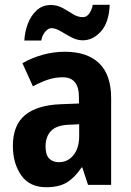

<svg xmlns="http://www.w3.org/2000/svg" viewBox="-20 -775 549 805"><path d="M252 -558Q346 -558 396 -509.5Q446 -461 446 -363V0H349L325 -73H322Q294 -31 261 -10.5Q228 10 174 10Q104 10 69 -40Q34 -90 34 -163Q34 -250 84.5 -292Q135 -334 233 -338L311 -341V-368Q311 -451 243 -451Q212 -451 182.5 -441.5Q153 -432 118 -413L74 -510Q114 -533 159.5 -545.5Q205 -558 252 -558ZM268 -252Q217 -250 194 -226Q171 -202 171 -161Q171 -126 186 -110.5Q201 -95 227 -95Q264 -95 288 -124.5Q312 -154 312 -205V-254ZM82 -605Q84 -642 97 -676Q110 -710 134 -732Q158 -754 193 -754Q220 -754 242.5 -741.5Q265 -729 285.5 -716Q306 -703 328 -703Q343 -703 354 -718Q365 -733 369 -755H440Q437 -681 403.5 -643.5Q370 -606 327 -606Q303 -606 279.5 -618.5Q256 -631 234.5 -644Q213 -657 195 -657Q183 -657 170 -642.5Q157 -628 153 -605Z"/></svg>

Font: Noto Sans Gurmukhi Condensed
Style: Bold
Weight: 700
Width: 3
Designer: Jelle Bosma - Monotype Design Team
Foundry: Monotype Imaging Inc.
Version: Version 2.004; ttfautohint (v1.8.4.7-5d5b)